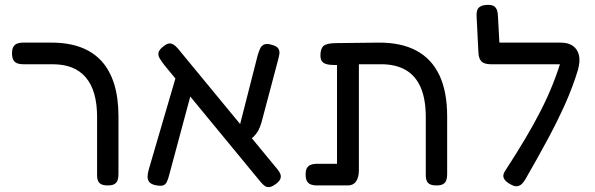

<svg xmlns="http://www.w3.org/2000/svg" viewBox="-20 -758 2463 795"><path d="M426.8 9.8Q408.8 9.8 399.1 4.8Q389.5 -0.2 385.8 -9.4Q382 -18.5 382 -29V-273.5Q382 -328 370.4 -368.8Q358.8 -409.5 335.4 -437.2Q312 -465 277.6 -478.5Q243.2 -492 196.8 -492H75.5Q62.2 -492 52 -495.6Q41.8 -499.2 35.8 -509Q29.8 -518.8 29.8 -536.8Q29.8 -555.8 35.8 -565Q41.8 -574.2 51.9 -577.9Q62 -581.5 74.5 -581.5H194Q262.8 -581.5 314.5 -562.1Q366.2 -542.8 400.9 -504.5Q435.5 -466.2 453 -409.1Q470.5 -352 470.5 -276.2V-36Q470.5 -22.8 467.2 -12.5Q464 -2.2 454.5 3.8Q445 9.8 426.8 9.8Z M1122.5 3.5Q1106.5 15.5 1095.4 16.6Q1084.2 17.8 1076.2 11.8Q1068.2 5.8 1059.5 -4.2L660.5 -488.5Q648.8 -504 641.2 -516.2Q633.8 -528.5 636.4 -540.5Q639 -552.5 657.2 -566.5Q674 -579.5 685.2 -578.1Q696.5 -576.8 707.1 -566.8Q717.8 -556.8 729.8 -541L1128.8 -57Q1137.5 -46.8 1141 -37.1Q1144.5 -27.5 1140.8 -17.4Q1137 -7.2 1122.5 3.5ZM623.5 8.8Q605 4.5 597.9 -4.6Q590.8 -13.8 591.1 -27.1Q591.5 -40.5 596 -56.2L713 -456L786 -425.8L681.8 -38.2Q676.8 -17.5 671.1 -5.5Q665.5 6.5 655.1 9.8Q644.8 13 623.5 8.8ZM995 -164 961.2 -193 1046.8 -528.5Q1051.5 -544.5 1057 -556.8Q1062.5 -569 1074.1 -573.9Q1085.8 -578.8 1107.8 -571.8Q1126.8 -566.2 1132.8 -556.4Q1138.8 -546.5 1136.6 -533.6Q1134.5 -520.8 1129.8 -503.8L1063 -252Q1057 -231.2 1048.8 -216.5Q1040.5 -201.8 1027.6 -190Q1014.8 -178.2 995 -164Z M1291.2 9.8Q1278 9.8 1267.8 6.1Q1257.5 2.5 1251.5 -7.2Q1245.5 -17 1245.5 -35Q1245.5 -54 1251.5 -63.2Q1257.5 -72.5 1267.8 -76.1Q1278 -79.8 1290.2 -79.8H1375.5V-517.8L1412.5 -490Q1383.8 -488.5 1363.5 -488.8Q1343.2 -489 1330.8 -492.8Q1318.2 -496.5 1312.5 -505Q1306.8 -513.5 1306.8 -528.5Q1306.8 -556.8 1319.8 -568Q1332.8 -579.2 1371.5 -579.5L1545.8 -581.5Q1640.2 -582.5 1703.8 -548.5Q1767.2 -514.5 1799.4 -446.5Q1831.5 -378.5 1831.5 -276.2V-36Q1831.5 -22.8 1828.2 -12.5Q1825 -2.2 1815.5 3.8Q1806 9.8 1787.8 9.8Q1769.8 9.8 1760.1 4.8Q1750.5 -0.2 1746.8 -9.4Q1743 -18.5 1743 -29V-273.5Q1743 -346.5 1722.4 -394.9Q1701.8 -443.2 1660.8 -467.6Q1619.8 -492 1557.8 -492H1466V-54.5Q1466 -23.2 1454.4 -6.8Q1442.8 9.8 1420.2 9.8Z M2098 7.5Q2073.8 -4.5 2066.6 -18.9Q2059.5 -33.2 2071.8 -50.8Q2118 -122 2154.5 -183.2Q2191 -244.5 2219.4 -300.4Q2247.8 -356.2 2269.6 -411.2Q2291.5 -466.2 2308.2 -524L2374.5 -473Q2351.8 -398.2 2320.9 -329.1Q2290 -260 2249.8 -184.9Q2209.5 -109.8 2156.2 -17Q2149.5 -5.2 2141.4 2.9Q2133.2 11 2122.8 12.9Q2112.2 14.8 2098 7.5ZM2373 -469.5 2311.8 -492H2011.8Q1986.5 -492 1974.5 -502.9Q1962.5 -513.8 1961 -538.8L1953.2 -695.2Q1953 -707.8 1956.5 -717.1Q1960 -726.5 1970.8 -732.1Q1981.5 -737.8 2001 -737.8Q2018.5 -737.8 2026.6 -731.6Q2034.8 -725.5 2038.1 -715Q2041.5 -704.5 2041.8 -690.8L2047.8 -581.5H2301.5Q2334 -581.5 2352.9 -567.5Q2371.8 -553.5 2377.4 -528.4Q2383 -503.2 2373 -469.5Z"/></svg>

Font: Fredoka Light
Style: Regular
Weight: 300
Designer: Ben Nathan
Foundry: Milena B. Brandão, Ben Nathan
Version: Version 2.001